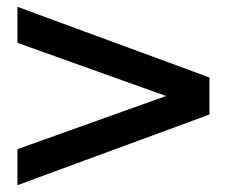

<svg xmlns="http://www.w3.org/2000/svg" viewBox="-20 -636 660 560"><path d="M31 -511V-616L591 -410V-302L31 -96V-201L509 -372V-340Z"/></svg>

Font: Unbounded
Style: Regular
Weight: 400
Designer: Luke Prowse, Jean-Baptiste Morizot, Fátima Lázaro, Florian Runge
Foundry: NaN
Version: Version 1.701;gftools[0.9.28.dev5+ged2979d]